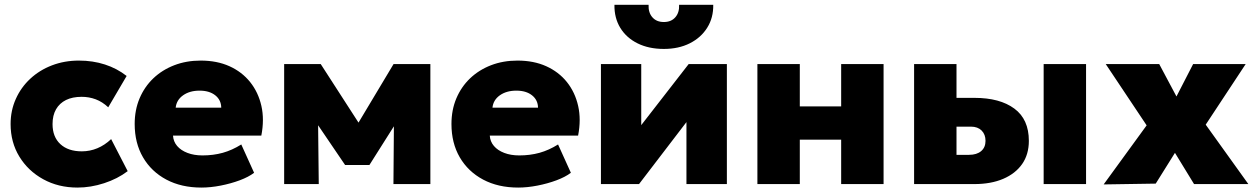

<svg xmlns="http://www.w3.org/2000/svg" viewBox="-20 -790 5388 824"><path d="M312.5 15Q230.5 15 165.5 -20.8Q100.5 -56.5 63 -118Q25.5 -179.5 25.5 -257.5Q25.5 -315.5 47.8 -365.2Q70 -415 109.8 -452Q149.5 -489 203 -509.5Q256.5 -530 318.5 -530Q378.5 -530 430.2 -513.2Q482 -496.5 523.5 -464L444.5 -329.5Q419.5 -353 390.8 -363.8Q362 -374.5 330.5 -374.5Q291 -374.5 263.2 -360.8Q235.5 -347 220.5 -321Q205.5 -295 205.5 -257.5Q205.5 -202.5 239 -171.5Q272.5 -140.5 331 -140.5Q366 -140.5 397.8 -153.8Q429.5 -167 457 -193L528 -55.5Q484.5 -22.5 427 -3.8Q369.5 15 312.5 15Z M844.5 15Q758.5 15 694 -19.2Q629.5 -53.5 593.8 -114.8Q558 -176 558 -258Q558 -318 579 -367.8Q600 -417.5 638 -453.8Q676 -490 727.8 -510Q779.5 -530 841.5 -530Q911 -530 964.8 -505.8Q1018.5 -481.5 1053.5 -437.8Q1088.5 -394 1101.8 -335.5Q1115 -277 1101.5 -208H722.5Q724 -182.5 740.2 -163.5Q756.5 -144.5 784.5 -133.8Q812.5 -123 849 -123Q895.5 -123 936 -134.2Q976.5 -145.5 1015.5 -170L1070.5 -48.5Q1047 -30.5 1008.8 -16.2Q970.5 -2 927 6.5Q883.5 15 844.5 15ZM734 -328H929.5Q929 -361 903.8 -381Q878.5 -401 836.5 -401Q794 -401 765.8 -381Q737.5 -361 734 -328Z M1199.5 0V-515H1353.5H1356.5L1558.5 -202L1481 -201L1669 -515H1827V0H1668.5L1671 -319L1706.5 -305L1565.5 -82H1461L1309.5 -305L1344.5 -319L1348 0Z M2204 15Q2118 15 2053.5 -19.2Q1989 -53.5 1953.2 -114.8Q1917.5 -176 1917.5 -258Q1917.5 -318 1938.5 -367.8Q1959.5 -417.5 1997.5 -453.8Q2035.5 -490 2087.2 -510Q2139 -530 2201 -530Q2270.5 -530 2324.2 -505.8Q2378 -481.5 2413 -437.8Q2448 -394 2461.2 -335.5Q2474.5 -277 2461 -208H2082Q2083.5 -182.5 2099.8 -163.5Q2116 -144.5 2144 -133.8Q2172 -123 2208.5 -123Q2255 -123 2295.5 -134.2Q2336 -145.5 2375 -170L2430 -48.5Q2406.5 -30.5 2368.2 -16.2Q2330 -2 2286.5 6.5Q2243 15 2204 15ZM2093.5 -328H2289Q2288.5 -361 2263.2 -381Q2238 -401 2196 -401Q2153.5 -401 2125.2 -381Q2097 -361 2093.5 -328Z M2559 0V-515H2732V-253L2935.5 -515H3099.5V0H2926V-266L2722.5 0ZM2829 -580Q2764.5 -580 2716.5 -603.8Q2668.5 -627.5 2642.2 -670.2Q2616 -713 2617 -769.5H2763.5Q2762 -736 2779.8 -715.8Q2797.5 -695.5 2829 -695.5Q2860.5 -695.5 2878.2 -715.8Q2896 -736 2894.5 -769.5H3041Q3042 -714 3015.2 -671.2Q2988.5 -628.5 2940.5 -604.2Q2892.5 -580 2829 -580Z M3230.5 0V-515H3412.5V-333.5H3590V-515H3772V0H3590V-190.5H3412.5V0Z M3903 0V-515H4085V-125.5H4138.5Q4172 -125.5 4190.8 -141.5Q4209.5 -157.5 4209.5 -185.5Q4209.5 -213 4192.8 -229.8Q4176 -246.5 4147 -246.5H4067.5V-370H4162Q4271 -370 4333.2 -324Q4395.5 -278 4395.5 -185.5Q4395.5 -127.5 4366.8 -86.2Q4338 -45 4285.5 -22.5Q4233 0 4161 0ZM4459 0V-515H4641V0Z M4716.5 1.5 4901 -252 4725.5 -515H4955L5029 -376L5100.5 -515H5326L5154.5 -255L5337.5 0H5104.5L5022.5 -134L4940 -2Z"/></svg>

Font: Geologica Roman ExtraBold
Style: Regular
Weight: 800
Designer: Sindre Bremnes, Frode Helland
Foundry: Monokrom Skriftforlag AS
Version: Version 1.010;gftools[0.9.28]